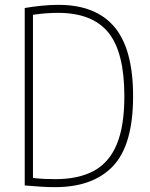

<svg xmlns="http://www.w3.org/2000/svg" viewBox="-20 -767 618 792"><path d="M207 5Q178.5 5 149.8 3.2Q121 1.5 82 -2V-734Q114.5 -739.5 150.2 -743.2Q186 -747 221 -747Q375 -747 452 -655.8Q529 -564.5 529 -370Q529 -170 446.8 -82.5Q364.5 5 207 5ZM208 -28Q303.5 -28 366.8 -62Q430 -96 461.5 -171.2Q493 -246.5 493 -370Q493 -551.5 427 -632.8Q361 -714 219 -714Q195 -714 168.8 -712Q142.5 -710 116 -706V-33Q141 -30 163 -29Q185 -28 208 -28Z"/></svg>

Font: Encode Sans Condensed Condensed Thin
Style: Regular
Weight: 100
Width: 3
Designer: Multiple Designers
Foundry: Impallari Type
Version: Version 3.000; ttfautohint (v1.8.3) -l 8 -r 50 -G 200 -x 14 